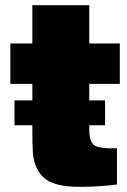

<svg xmlns="http://www.w3.org/2000/svg" viewBox="-20 -708 490 742"><path d="M386 -320V-224H325V-209Q325 -160 344.5 -146.5Q364 -133 432 -135V5Q364 14 286 14Q191 14 151.5 -19.5Q112 -53 107 -119Q105 -150 105 -205V-224H36V-320H105V-384H20V-540H105V-688H325V-540H443V-384H325V-320Z"/></svg>

Font: Nacelle Black
Style: Regular
Weight: 900
Designer: Sora Sagano
Foundry: Sora Sagano
Version: Version 1.000;FEAKit 1.0